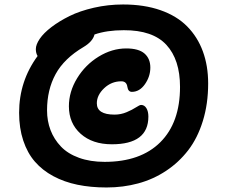

<svg xmlns="http://www.w3.org/2000/svg" viewBox="-20 -766 998 853"><path d="M453.1 66.9Q382.8 66.9 324 54.7Q265.1 42.5 216.8 16.6Q168.5 -9.3 135 -47.9Q101.6 -86.4 83.3 -141.6Q64.9 -196.8 64.9 -265.1Q64.9 -405.3 147 -517.1Q139.2 -529.8 139.2 -547.9Q139.2 -567.9 156.5 -593.5Q173.8 -619.1 208.7 -645.8Q243.7 -672.4 289.1 -694.8Q334.5 -717.3 397.2 -731.7Q460 -746.1 526.9 -746.1Q620.6 -746.1 693.1 -720.7Q765.6 -695.3 811.8 -648.4Q857.9 -601.6 881.3 -537.6Q904.8 -473.6 904.8 -395Q904.8 -304.7 881.3 -228.8Q857.9 -152.8 816.2 -98.6Q774.4 -44.4 717.5 -6.8Q660.6 30.8 594 48.8Q527.3 66.9 453.1 66.9ZM189 -275.9Q189 -228.5 204.6 -187.7Q220.2 -147 250.7 -115Q281.2 -83 331.1 -64.9Q380.9 -46.9 444.8 -46.9Q604.5 -46.9 692.1 -134Q779.8 -221.2 779.8 -379.9Q779.8 -501 719.2 -566.7Q658.7 -632.3 529.8 -631.8Q454.6 -631.8 399.9 -612.8Q392.1 -581.5 351.1 -557.1Q265.1 -506.3 227.1 -436.8Q189 -367.2 189 -275.9ZM477.1 -125Q390.6 -125 338.4 -171.6Q286.1 -218.3 286.1 -293.9Q286.1 -358.4 322.5 -418.2Q358.9 -478 418.2 -514.4Q477.5 -550.8 541 -550.8Q596.2 -550.8 622.1 -528.1Q647.9 -505.4 647.9 -465.8Q647.9 -426.3 624 -392.1Q600.1 -357.9 565.9 -357.9Q549.3 -357.9 545.9 -379.9Q542.5 -404.8 519 -404.8Q475.1 -404.8 442.6 -374Q410.2 -343.3 410.2 -307.1Q410.2 -256.8 488.8 -256.8Q517.1 -256.8 542.5 -267.6Q567.9 -278.3 584.2 -289.1Q600.6 -299.8 606.9 -299.8Q621.6 -299.8 630.4 -285.4Q639.2 -271 639.2 -248Q639.2 -125 477.1 -125Z"/></svg>

Font: Shantell Sans Bouncy
Style: Bold
Weight: 700
Designer: Stephen Nixon, Anya Danilova, Shantell Martin
Foundry: Arrow Type
Version: Version 1.006;[9816181b4]